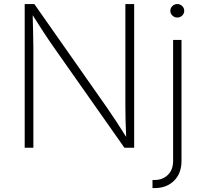

<svg xmlns="http://www.w3.org/2000/svg" viewBox="-20 -748 1029 972"><path d="M105 0V-727.5H153.8L522.5 -201.7Q543.5 -171.4 568.1 -134Q592.8 -96.7 618.7 -55.2Q616.7 -97.2 615.7 -136Q614.7 -174.8 614.7 -208V-727.5H659.2V0H609.9L252.9 -507.8Q227.5 -543.9 202.4 -582.3Q177.2 -620.6 145.5 -670.9Q146.5 -622.1 147.7 -581.1Q148.9 -540 148.9 -508.3V0ZM856.4 -545.9H898.9V65.9Q898.9 129.9 861.1 167Q823.2 204.1 763.7 204.1H752V163.1H763.2Q803.2 163.1 829.8 137.5Q856.4 111.8 856.4 65.9ZM877.4 -659.2Q863.3 -659.2 852.8 -669.2Q842.3 -679.2 842.3 -693.4Q842.3 -707.5 852.8 -717.5Q863.3 -727.5 877.4 -727.5Q892.1 -727.5 902.3 -717.5Q912.6 -707.5 912.6 -693.4Q912.6 -679.2 902.3 -669.2Q892.1 -659.2 877.4 -659.2Z"/></svg>

Font: Inter Extra Light
Style: Regular
Weight: 200
Designer: Rasmus Andersson
Foundry: rsms
Version: Version 4.000;git-3c8e0fc